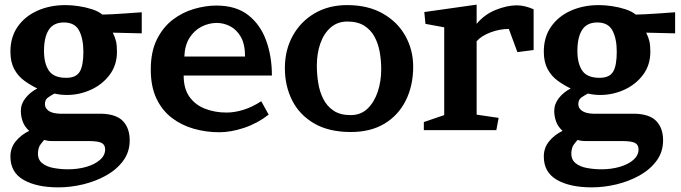

<svg xmlns="http://www.w3.org/2000/svg" viewBox="-20 -562 2941 829"><path d="M485 -339Q485 -281 453.5 -239Q422 -197 372.5 -174.5Q323 -152 269 -152Q242 -152 215 -158Q198 -149 186 -140Q174 -131 174 -112Q174 -95 190 -83.5Q206 -72 239 -71H419Q483 -69 511.5 -38.5Q540 -8 540 44Q540 94 512 132Q484 170 438.5 195.5Q393 221 339 234Q285 247 232 247Q138 247 81.5 214.5Q25 182 25 114Q25 76 48 48Q71 20 106 3Q86 -15 78 -37.5Q70 -60 70 -83Q70 -113 90 -138.5Q110 -164 141 -180Q112 -194 85 -213.5Q58 -233 41.5 -263.5Q25 -294 25 -339Q25 -402 56.5 -447Q88 -492 142 -516Q196 -540 263 -540Q289 -540 319.5 -535.5Q350 -531 377.5 -522Q405 -513 422 -499Q436 -499 464 -500.5Q492 -502 521 -504Q538 -505 555.5 -506.5Q573 -508 592 -509V-418L467 -421Q477 -401 481 -383.5Q485 -366 485 -339ZM266 -226Q308 -226 324 -252Q340 -278 340 -339Q340 -395 321.5 -430Q303 -465 256 -465Q211 -465 190.5 -433Q170 -401 170 -342Q170 -288 191 -257Q212 -226 266 -226ZM246 47Q224 47 204.5 47Q185 47 171 42Q162 52 154 63Q146 74 144 95Q142 126 161.5 142Q181 158 212 163.5Q243 169 273 169Q316 169 352.5 158.5Q389 148 411.5 128.5Q434 109 434 83Q434 63 418.5 55Q403 47 361 47Z M773 -236Q773 -179 798 -144Q823 -109 865.5 -92.5Q908 -76 958 -76Q993 -76 1031.5 -88Q1070 -100 1108 -125L1140 -67Q1091 -29 1034 -10Q977 9 927 9Q870 9 817 -6Q764 -21 722 -53Q680 -85 655.5 -136.5Q631 -188 631 -262Q631 -339 657.5 -392Q684 -445 726 -477Q768 -509 818 -523.5Q868 -538 914 -538Q999 -538 1051.5 -497Q1104 -456 1129 -387.5Q1154 -319 1154 -236ZM1038 -318Q1038 -371 1020 -402.5Q1002 -434 974 -448.5Q946 -463 916 -463Q882 -463 850.5 -447Q819 -431 798.5 -399Q778 -367 776 -318Z M1479 -540Q1569 -540 1633 -503.5Q1697 -467 1730.5 -406.5Q1764 -346 1764 -274Q1764 -192 1732 -128Q1700 -64 1640 -28Q1580 8 1495 8Q1400 8 1336.5 -29Q1273 -66 1241.5 -128.5Q1210 -191 1210 -268Q1210 -346 1244 -407.5Q1278 -469 1338.5 -504.5Q1399 -540 1479 -540ZM1494 -65Q1538 -65 1567 -93Q1596 -121 1611 -166Q1626 -211 1626 -263Q1626 -301 1619.5 -337.5Q1613 -374 1597 -403.5Q1581 -433 1552.5 -451Q1524 -469 1480 -469Q1437 -469 1407.5 -443Q1378 -417 1363 -374Q1348 -331 1348 -279Q1348 -242 1354 -204Q1360 -166 1376 -134.5Q1392 -103 1420.5 -84Q1449 -65 1494 -65Z M1817 -459 1812 -510 2038 -542V-459Q2072 -500 2121 -519.5Q2170 -539 2211 -539Q2245 -539 2284 -522V-346L2214 -337L2177 -437Q2137 -437 2097.5 -422Q2058 -407 2038 -384V-67L2133 -53L2123 0H1810V-35L1898 -65V-444Z M2788 -339Q2788 -281 2756.5 -239Q2725 -197 2675.5 -174.5Q2626 -152 2572 -152Q2545 -152 2518 -158Q2501 -149 2489 -140Q2477 -131 2477 -112Q2477 -95 2493 -83.5Q2509 -72 2542 -71H2722Q2786 -69 2814.5 -38.5Q2843 -8 2843 44Q2843 94 2815 132Q2787 170 2741.5 195.5Q2696 221 2642 234Q2588 247 2535 247Q2441 247 2384.5 214.5Q2328 182 2328 114Q2328 76 2351 48Q2374 20 2409 3Q2389 -15 2381 -37.5Q2373 -60 2373 -83Q2373 -113 2393 -138.5Q2413 -164 2444 -180Q2415 -194 2388 -213.5Q2361 -233 2344.5 -263.5Q2328 -294 2328 -339Q2328 -402 2359.5 -447Q2391 -492 2445 -516Q2499 -540 2566 -540Q2592 -540 2622.5 -535.5Q2653 -531 2680.5 -522Q2708 -513 2725 -499Q2739 -499 2767 -500.5Q2795 -502 2824 -504Q2841 -505 2858.5 -506.5Q2876 -508 2895 -509V-418L2770 -421Q2780 -401 2784 -383.5Q2788 -366 2788 -339ZM2569 -226Q2611 -226 2627 -252Q2643 -278 2643 -339Q2643 -395 2624.5 -430Q2606 -465 2559 -465Q2514 -465 2493.5 -433Q2473 -401 2473 -342Q2473 -288 2494 -257Q2515 -226 2569 -226ZM2549 47Q2527 47 2507.5 47Q2488 47 2474 42Q2465 52 2457 63Q2449 74 2447 95Q2445 126 2464.5 142Q2484 158 2515 163.5Q2546 169 2576 169Q2619 169 2655.5 158.5Q2692 148 2714.5 128.5Q2737 109 2737 83Q2737 63 2721.5 55Q2706 47 2664 47Z"/></svg>

Font: Brawler
Style: Bold
Weight: 700
Designer: Oleg Frolov, Haley Fiege
Foundry: Oleg Frolov, Haley Fiege
Version: Version 1.101; ttfautohint (v1.8.3)